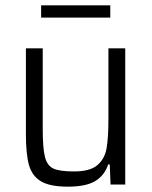

<svg xmlns="http://www.w3.org/2000/svg" viewBox="-20 -691 568 719"><path d="M77 -189V-510H140V-209Q140 -135 148.5 -102.5Q157 -70 180.5 -59.5Q204 -49 257 -49Q317 -49 344.5 -72.5Q372 -96 379 -135Q386 -174 386 -246V-510H449V0H394L391 -75H385Q372 -35 337.5 -13.5Q303 8 234 8Q167 8 133.5 -12Q100 -32 88.5 -73Q77 -114 77 -189ZM134 -625V-671H393V-625Z"/></svg>

Font: Saira Semi Condensed Light
Style: Regular
Weight: 300
Width: 4
Designer: Hector Gatti with collaboration of the Omnibus-Type team
Foundry: Omnibus-Type
Version: Version 1.001; ttfautohint (v1.8)